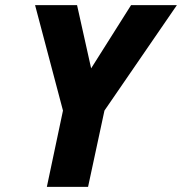

<svg xmlns="http://www.w3.org/2000/svg" viewBox="-20 -730 711 750"><path d="M163 0 226 -298 117 -710H281L336 -463L492 -710H671L388 -298L324 0Z"/></svg>

Font: Geist Mono ExtraBold
Style: Italic
Weight: 800
Italic angle: -12°
Monospace: yes
Designer: Basement.studio, Andrés Briganti, Mateo Zaragoza
Foundry: Basement.studio, Vercel, Andrés Briganti, Guido Ferreyra, Mateo Zaragoza
Version: Version 1.500; ttfautohint (v1.8.4.7-5d5b)